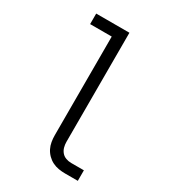

<svg xmlns="http://www.w3.org/2000/svg" viewBox="-181 -826 812 916"><g transform="rotate(30 225.0 -367.5)"><path d="M327 0Q309 0 291 -3Q273 -6 257 -14Q241 -22 228 -35Q215 -48 207 -64Q199 -80 196 -98Q193 -116 193 -134V-677H74V-735H257V-134Q257 -119 261 -104.5Q265 -90 274.5 -79Q284 -68 298 -63Q312 -58 327 -58H397V0Z"/></g></svg>

Font: Iosevka Etoile Light
Style: Regular
Weight: 300
Designer: Belleve Invis
Foundry: Belleve Invis
Version: Version 25.0.1; ttfautohint (v1.8.4)